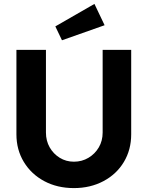

<svg xmlns="http://www.w3.org/2000/svg" viewBox="-20 -956 797 982"><path d="M64 -269V-701H215V-278Q215 -236 234 -202.5Q253 -169 285.5 -149Q318 -129 358 -129Q399 -129 432.5 -149Q466 -169 485.5 -202.5Q505 -236 505 -278V-701H651V-269Q651 -190 613.5 -127.5Q576 -65 509 -29.5Q442 6 358 6Q273 6 206.5 -29.5Q140 -65 102 -127.5Q64 -190 64 -269ZM297 -750 263 -821 463 -936 515 -827Z"/></svg>

Font: Our Lexend SemiBold
Style: Regular
Weight: 600
Designer: Bonnie Shaver-Troup, Thomas Jockin
Foundry: Lexend
Version: Version 1.007